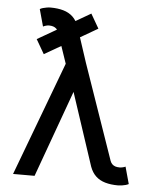

<svg xmlns="http://www.w3.org/2000/svg" viewBox="-53 -778 678 833"><g transform="rotate(5 286.0 -361.5)"><path d="M286.6 -624.5 121.6 -529.3 85.4 -591.8 250.5 -687 312 -722.7 348.1 -660.2ZM307.1 -507.8 451.2 -92.8Q454.1 -85 459.7 -79.3Q465.3 -73.7 473.4 -71Q481.4 -68.4 492.2 -68.4Q498 -68.4 505.6 -70.1Q513.2 -71.8 517.6 -74.2L538.1 0Q532.7 2.9 524.9 5.1Q517.1 7.3 508.5 8.5Q500 9.8 492.2 9.8Q460.4 9.8 436 2.7Q411.6 -4.4 395 -20Q378.4 -35.6 369.1 -61L264.6 -377.4L127.9 0H34.2L220.2 -496.1L174.3 -630.9Q171.4 -639.2 165.8 -644.5Q160.2 -649.9 152.1 -652.6Q144 -655.3 133.3 -655.3Q127.4 -655.3 119.9 -653.1Q112.3 -650.9 107.9 -648.4L87.4 -722.7Q92.8 -726.1 100.6 -728.3Q108.4 -730.5 116.9 -731.9Q125.5 -733.4 133.3 -733.4Q165 -733.4 189.5 -726.3Q213.9 -719.2 230.5 -703.6Q247.1 -688 256.3 -662.6Z"/></g></svg>

Font: Giphurs SC
Style: Regular
Weight: 400
Version: Version 0.920